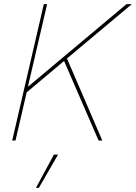

<svg xmlns="http://www.w3.org/2000/svg" viewBox="-20 -680 658 929"><path d="M39 0 192 -660H208L115 -260L592 -660H618L304 -397L475 0H457L290 -385L109 -233L55 0ZM261 68 168 229H154L241 68Z"/></svg>

Font: Work Sans Thin
Style: Italic
Weight: 250
Italic angle: -13°
Designer: Wei Huang
Foundry: Wei Huang
Version: Version 2.012